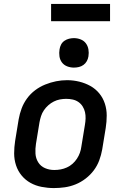

<svg xmlns="http://www.w3.org/2000/svg" viewBox="-20 -949 640 977"><path d="M254 8Q223 8 192 2Q161 -4 135 -18.5Q109 -33 90 -56Q71 -79 61.5 -108Q52 -137 52 -168.5Q52 -200 57 -232L75 -342Q80 -370 90 -397Q100 -424 117.5 -448Q135 -472 159 -490Q183 -508 210.5 -519Q238 -530 265.5 -535.5Q293 -541 321 -541Q353 -541 383.5 -533.5Q414 -526 440 -511.5Q466 -497 485 -474Q504 -451 513.5 -422Q523 -393 523 -361.5Q523 -330 518 -298L500 -188Q495 -160 485 -133Q475 -106 457.5 -82.5Q440 -59 416 -40.5Q392 -22 365 -11Q338 0 310 4Q282 8 254 8ZM256 -84Q273 -84 289 -87Q305 -90 320.5 -97Q336 -104 349 -115.5Q362 -127 371.5 -141.5Q381 -156 386.5 -171.5Q392 -187 394 -203L412 -313Q415 -330 415.5 -346.5Q416 -363 412.5 -378.5Q409 -394 400.5 -407.5Q392 -421 379 -430Q366 -439 350 -442.5Q334 -446 317 -446Q301 -446 285 -443Q269 -440 254 -432.5Q239 -425 226 -413.5Q213 -402 203.5 -388Q194 -374 189 -358.5Q184 -343 181 -327L163 -217Q159 -192 160.5 -167.5Q162 -143 174.5 -123Q187 -103 209 -93.5Q231 -84 256 -84ZM356 -605Q338 -605 321.5 -611.5Q305 -618 295 -631.5Q285 -645 282.5 -662.5Q280 -680 283 -698Q285 -711 291 -722.5Q297 -734 308 -741.5Q319 -749 331.5 -752Q344 -755 356 -755Q374 -755 390.5 -748.5Q407 -742 417 -728.5Q427 -715 430 -697.5Q433 -680 430 -662Q428 -649 421.5 -637.5Q415 -626 404.5 -618.5Q394 -611 381.5 -608Q369 -605 356 -605ZM240 -841V-929H540V-841Z"/></svg>

Font: Iosevka Curly SmBdEx
Style: Italic
Weight: 600
Width: 7
Italic angle: -9°
Monospace: yes
Designer: Belleve Invis
Foundry: Belleve Invis
Version: Version 11.1.0; ttfautohint (v1.8.3)